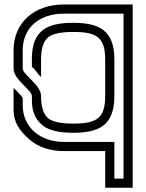

<svg xmlns="http://www.w3.org/2000/svg" viewBox="-20 -687 665 873"><path d="M41.7 -458.3V-375C41.7 -324.8 125 -278 125 -250V-229.2C125 -178.1 142.7 -139.6 178.1 -113.5C205.2 -93.8 250 -83.3 312.5 -83.3C430.1 -83.3 500 -116.7 500 -250V-416.7C500 -550 430.1 -583.3 312.5 -583.3C197.6 -583.3 125 -550.8 125 -420.8V-382.3C125 -381.2 125 -381.2 126 -381.2C134.2 -381.2 153.3 -345.5 166.7 -337.5V-416.7C166.7 -467.7 178.1 -502.1 202.1 -519.8C222.9 -534.4 260.4 -541.7 313.5 -541.7C418.1 -541.7 458.3 -518.1 458.3 -416.7V-250C458.3 -150 419.9 -125 313.5 -125C260.4 -125 222.9 -132.3 202.1 -146.9C178.1 -164.6 166.7 -199 166.7 -250C166.7 -301.6 83.3 -347.2 83.3 -375V-458.3C83.3 -561.5 159.5 -625 270.8 -625H541.7V125H500V-41.7H270.8C162.9 -41.7 83.3 -108.3 83.3 -208.3V-242.7C80.2 -247.9 71.9 -256.2 60.4 -268.8L41.7 -287.5V-187.5C41.7 -133.3 66 -94.3 114.6 -52.1C155.2 -17.7 207.3 0 270.8 0H458.3V166.7H583.3V-666.7H270.8C134.8 -666.7 41.7 -583.3 41.7 -458.3Z"/></svg>

Font: Sportrop
Style: Regular
Weight: 500
Version: Version 0.9